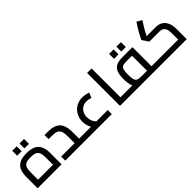

<svg xmlns="http://www.w3.org/2000/svg" viewBox="201 -1832 2932 2932"><g transform="rotate(-45 1667.0 -366.0)"><path d="M40 0V-240Q40 -336 68.7 -393Q97.4 -450 155.1 -475Q212.8 -500 298.7 -500Q384.6 -500 442.3 -475Q500 -450 528.7 -393Q557.4 -336 557.4 -240V0ZM137.1 -45.1 85.1 -88H512.3L460.3 -45.1V-240Q460.3 -307.6 446.1 -344.8Q431.8 -382.1 396.8 -397.1Q361.7 -412 298.7 -412Q235.7 -412 200.7 -397.1Q165.6 -382.1 151.3 -344.8Q137.1 -307.6 137.1 -240ZM171.1 -573V-678.8H268.2V-573ZM328.6 -573V-678.8H425.7V-573Z M1024 0V-88H1135.9V0ZM637 0V-88H1007.7L926.9 -16.3V-232Q926.9 -302.2 912.4 -341.1Q897.9 -380.1 863.6 -396.1Q829.2 -412 770 -412H689V-500H770Q850 -500 907 -475Q964 -450 994 -391.5Q1024 -333 1024 -232V0ZM1135.9 0V-88Q1148.7 -88 1152.3 -76.1Q1155.9 -64.2 1155.9 -44Q1155.9 -23.8 1152.3 -11.9Q1148.7 0 1135.9 0Z M1353 -3Q1299 -49 1270.5 -108.5Q1242 -168 1242 -235Q1242 -292 1262 -340.5Q1282 -389 1317 -425Q1352 -461 1400 -480.5Q1448 -500 1503 -500Q1532 -500 1565.5 -494Q1599 -488 1630 -477L1596.7 -394.2Q1572.8 -402.9 1549.4 -407.5Q1526 -412 1504.9 -412Q1456.2 -412 1419 -389.6Q1381.8 -367.1 1360.5 -327.3Q1339.1 -287.6 1339.1 -235.6Q1339.1 -135 1416.2 -70.4ZM1136 0V-88H1642V0ZM1136 0Q1123.6 0 1119.8 -11.9Q1116 -23.8 1116 -44Q1116 -64.2 1119.8 -76.1Q1123.6 -88 1136 -88Z M1916.8 0V-88H2047.6V0ZM1819.7 0V-711.2H1916.8V0ZM2047.6 0V-88Q2060.3 -88 2064 -76.1Q2067.6 -64.2 2067.6 -44Q2067.6 -23.8 2064 -11.9Q2060.3 0 2047.6 0Z M2587.9 0V-88H2699.8V0ZM2048 0V-88H2550.2L2490.7 -37.7V-454.9L2542.8 -412H2369Q2330 -412 2305.4 -406.2Q2280.9 -400.4 2267.4 -383.8Q2253.9 -367.1 2248.5 -334.9Q2243.1 -302.6 2243.1 -250Q2243.1 -197.4 2248.5 -165.1Q2253.9 -132.9 2267.4 -116.2Q2280.9 -99.6 2305.4 -93.8Q2330 -88 2369 -88V0Q2282 0 2233.5 -26.5Q2185 -53 2165.5 -108.5Q2146 -164 2146 -250Q2146 -336 2165.5 -391.5Q2185 -447 2233.5 -473.5Q2282 -500 2369 -500H2587.9V0ZM2048 0Q2035.6 0 2031.8 -11.9Q2028 -23.8 2028 -44Q2028 -64.2 2031.8 -76.1Q2035.6 -88 2048 -88ZM2699.8 0V-88Q2712.5 -88 2716.2 -76.1Q2719.8 -64.2 2719.8 -44Q2719.8 -23.8 2716.2 -11.9Q2712.5 0 2699.8 0ZM2262.7 -573V-678.8H2359.8V-573ZM2420.2 -573V-678.8H2517.3V-573Z M2700 0V-88H3196.6L3163.4 -57.7V-229.3Q3163.4 -280.5 3150.9 -313.1Q3138.3 -345.6 3113.2 -361.4Q3088 -377.3 3049.5 -377.3H2829.9L2761 -481.1L2805.4 -567.8Q2816.8 -588.9 2829.7 -611.4Q2842.5 -633.8 2861 -662.8Q2879.5 -691.9 2906.5 -732.4L2987.6 -683.9Q2960 -642.1 2942.8 -614.7Q2925.6 -587.3 2914 -566.9Q2902.4 -546.6 2891.7 -526.7L2839.4 -426.2L2815.3 -465.3H3049.5Q3113.8 -465.3 3155 -443.2Q3196.1 -421.1 3219.2 -385.3Q3242.3 -349.5 3251.4 -308.1Q3260.5 -266.8 3260.5 -229.3V0ZM2700 0Q2687.6 0 2683.8 -11.9Q2680 -23.8 2680 -44Q2680 -64.2 2683.8 -76.1Q2687.6 -88 2700 -88Z"/></g></svg>

Font: TitilliumWeb ExtraLight
Style: Regular
Weight: 400
Designer: Mohamed Gaber, Accademia di Belle Arti di Urbino and others
Foundry: Kief Type Foundry, Accademia di Belle Arti di Urbino and others
Version: Version 3.000; ttfautohint (v1.8.2)